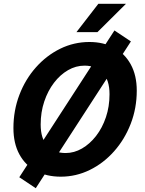

<svg xmlns="http://www.w3.org/2000/svg" viewBox="-20 -923 767 1015"><path d="M51 -246Q51 -339 82.5 -421.5Q114 -504 170 -567Q226 -630 298.5 -665.5Q371 -701 453 -701Q526 -701 582.5 -671Q639 -641 671 -583Q703 -525 703 -444Q703 -351 671 -268.5Q639 -186 583 -123Q527 -60 454.5 -24.5Q382 11 301 11Q227 11 170.5 -19Q114 -49 82.5 -107Q51 -165 51 -246ZM195 -265Q195 -189 231 -151.5Q267 -114 327 -114Q372 -114 413.5 -138Q455 -162 488 -204.5Q521 -247 540 -303.5Q559 -360 559 -425Q559 -501 522.5 -538.5Q486 -576 427 -576Q381 -576 339.5 -552Q298 -528 265.5 -485.5Q233 -443 214 -386.5Q195 -330 195 -265ZM82 14 585 -762 672 -704 169 72ZM384 -753 500 -903H646L495 -753Z"/></svg>

Font: Radio Canada SemiBold
Style: Italic
Weight: 600
Italic angle: -12°
Designer: Charles Daoud, Etienne Aubert Bonn, Alexandre Saumier Demers, Jacques Le Bailly
Foundry: Radio-Canada
Version: Version 2.104; ttfautohint (v1.8.4.7-5d5b);gftools[0.9.28.de